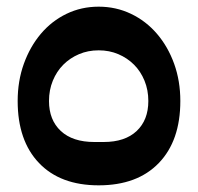

<svg xmlns="http://www.w3.org/2000/svg" viewBox="-20 -591 593 576"><path d="M263 -165H291Q355 -165 390 -198Q425 -231 425 -288Q425 -321 413.5 -349Q402 -377 382 -397Q362 -417 335 -428.5Q308 -440 276 -440Q244 -440 217 -428.5Q190 -417 170 -397Q150 -377 138.5 -349Q127 -321 127 -288Q127 -231 162.5 -198Q198 -165 263 -165ZM276 -35Q161 -35 97 -102Q33 -169 33 -288Q33 -348 51.5 -399.5Q70 -451 102.5 -489.5Q135 -528 179.5 -549.5Q224 -571 276 -571Q328 -571 373 -549.5Q418 -528 451 -489.5Q484 -451 502.5 -399.5Q521 -348 521 -288Q521 -169 456.5 -102Q392 -35 276 -35Z"/></svg>

Font: IBM Plex Sans Arabic SmBld
Style: Regular
Weight: 600
Designer: Mike Abbink, Paul van der Laan, Pieter van Rosmalen, Wael Morcos, Khajak Apelian
Foundry: Bold Monday
Version: Version 1.005